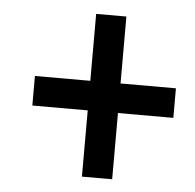

<svg xmlns="http://www.w3.org/2000/svg" viewBox="-42 -635 571 563"><g transform="rotate(5 244.0 -353.5)"><path d="M308 -396V-593H219V-396H56V-309H219V-114H308V-309H471V-396Z"/></g></svg>

Font: Noto Sans Display SemiCondensed Medium
Style: Italic
Weight: 500
Width: 4
Italic angle: -12°
Designer: Monotype Design Team
Foundry: Monotype Imaging Inc.
Version: Version 1.900